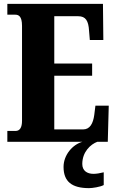

<svg xmlns="http://www.w3.org/2000/svg" viewBox="-20 -734 603 994"><path d="M18 0H407C356 14 309 68 309 130C309 206 352 240 441 240C458 240 499 234 517 224V158C497 163 479 166 464 166C431 166 406 150 406 115C406 52 449 13 484 0H538L543 -187H474L468 -139C462 -95 446 -64 410 -64H261V-342H457V-405H261V-650H385C424 -650 438 -626 441 -575L445 -527H515L513 -714H18V-658H58C76 -658 94 -651 94 -600V-109C94 -74 83 -56 60 -56H18Z"/></svg>

Font: Noto Serif Georgian ExtraCondensed Black
Style: Regular
Weight: 900
Width: 2
Designer: Monotype Design Team, Akaki Razmadze
Foundry: Google LLC
Version: Version 2.003